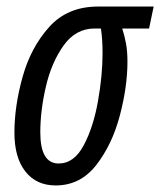

<svg xmlns="http://www.w3.org/2000/svg" viewBox="-20 -556 489 586"><path d="M369 -368Q369 -399 364.5 -423.5Q360 -448 353 -469H435L449 -536H279Q186 -536 130 -473.5Q74 -411 49 -321.5Q24 -232 24 -151Q24 -75 57.5 -32.5Q91 10 150 10Q225 10 273.5 -52Q322 -114 345.5 -202.5Q369 -291 369 -368ZM103 -152Q103 -218 120 -291.5Q137 -365 174 -417Q211 -469 269 -469H288Q293 -437 293 -394Q293 -326 279 -247Q265 -168 235.5 -112.5Q206 -57 159 -57Q103 -57 103 -152Z"/></svg>

Font: Noto Sans Display Condensed
Style: Italic
Weight: 400
Width: 3
Designer: Monotype Design team
Foundry: Monotype Imaging Inc.
Version: 1.000